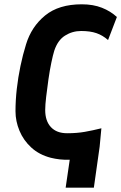

<svg xmlns="http://www.w3.org/2000/svg" viewBox="-20 -732 563 892"><path d="M285 140 304 10Q280 11 258 8.5Q236 6 216 1Q162 -13 125.5 -46.5Q89 -80 70.5 -124.5Q52 -169 52 -215Q52 -266 58 -319Q64 -372 75 -425Q86 -478 101 -526Q126 -608 189.5 -660Q253 -712 360 -712Q413 -712 453.5 -696Q494 -680 523 -653L482 -546Q457 -568 428 -578Q399 -588 357 -588Q316 -588 282 -566.5Q248 -545 232 -496Q226 -477 218.5 -441Q211 -405 205 -363Q199 -321 194.5 -282.5Q190 -244 190 -221Q190 -170 216.5 -141.5Q243 -113 292 -113Q337 -113 374 -119.5Q411 -126 451 -136L443 -51L416 140Z"/></svg>

Font: Finlandica SemiBold
Style: Italic
Weight: 600
Italic angle: -8°
Designer: Niklas Ekholm, Juho Hiilivirta, Jaakko Suomalainen
Foundry: Helsinki Type Studio
Version: Version 1.063